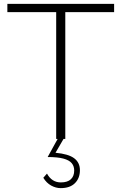

<svg xmlns="http://www.w3.org/2000/svg" viewBox="-20 -717 628 991"><path d="M317 0H270V-654.5H18V-697H569V-654.5H317ZM293 254Q268.5 254 244.2 240.8Q220 227.5 203.5 200.5L222.5 179Q247.5 224.5 294 224.5Q328.5 224.5 345.8 208.2Q363 192 363 163Q363 140.5 350 125Q337 109.5 307 101.5Q277 93.5 226 93.5L277.5 0H308L266.5 71.5Q333 77.5 362.8 99.8Q392.5 122 392.5 161.5Q392.5 202.5 367 228.2Q341.5 254 293 254Z"/></svg>

Font: Acari Sans Neue Light
Style: Regular
Weight: 300
Designer: Alfredo Marco Pradil (font), Cristiano Sobral (main changes)
Foundry: Hanken Design Co. (font), Cristiano Sobral (main changes)
Version: Version 2.459;March 19, 2022;FontCreator 14.0.0.2808 64-bit;